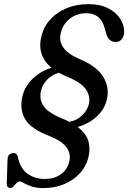

<svg xmlns="http://www.w3.org/2000/svg" viewBox="-20 -734 635 951"><path d="M195.5 197.5Q160 197.5 136 189.2Q112 181 98 172.8Q84 164.5 77.5 164.5Q69 164.5 61.8 172.5Q54.5 180.5 47.2 188.8Q40 197 32 197Q13 197 13.5 174.5L17.5 52.5Q18.5 30 40 25Q61 20 68 42Q80.5 102 117.2 127.2Q154 152.5 203 152.5Q247.5 152.5 279.8 130.2Q312 108 322 70.5Q333 33 312.5 0.2Q292 -32.5 228 -59Q131.5 -95 103.2 -146.2Q75 -197.5 92.5 -262.5Q105 -309 143 -345.2Q181 -381.5 235 -398.5Q159.5 -461 186.5 -560Q197.5 -603 229 -637.8Q260.5 -672.5 308.8 -693Q357 -713.5 418 -713.5Q475 -713.5 514.8 -693.5Q554.5 -673.5 575 -641.8Q595.5 -610 595 -575.5Q594.5 -554.5 583.2 -540.2Q572 -526 553 -526Q519.5 -526 507 -564.5L499.5 -590.5Q480.5 -668.5 408 -668.5Q361 -668.5 326.8 -642.2Q292.5 -616 281.5 -572.5Q260 -491.5 369.5 -443.5Q460 -406.5 492.2 -352Q524.5 -297.5 508 -236Q496.5 -191 458 -155.8Q419.5 -120.5 364.5 -105Q408.5 -71.5 418.5 -32.5Q428.5 6.5 416.5 50.5Q405.5 91.5 374.8 125Q344 158.5 298.2 178Q252.5 197.5 195.5 197.5ZM279.5 -150.5Q304 -141 323.5 -130.5Q360 -137.5 385.2 -161Q410.5 -184.5 419 -214.5Q429.5 -251.5 408.2 -287Q387 -322.5 320 -351Q293.5 -361.5 272 -373.5Q239 -364.5 215.2 -341Q191.5 -317.5 184 -287.5Q173 -245 193.8 -211.8Q214.5 -178.5 279.5 -150.5Z"/></svg>

Font: Fraunces 9pt Soft
Style: Italic
Weight: 400
Italic angle: -16°
Version: Version 1.000;[0bf87f6ff]